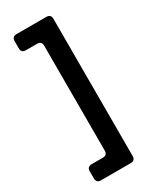

<svg xmlns="http://www.w3.org/2000/svg" viewBox="-228 -807 838 1029"><g transform="rotate(-30 191.0 -292.5)"><path d="M71 160Q43 160 43 132V88Q43 60 71 60H140Q168 60 168 32V-617Q168 -645 140 -645H71Q43 -645 43 -673V-717Q43 -745 71 -745H255Q283 -745 283 -717V132Q283 160 255 160Z"/></g></svg>

Font: Pitagon Sans Text SemiBold
Style: Regular
Weight: 600
Designer: Travis Tran
Foundry: Pitagon
Version: Version 1.001; ttfautohint (v1.8.4.7-5d5b);gftools[0.9.26]